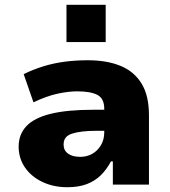

<svg xmlns="http://www.w3.org/2000/svg" viewBox="-20 -772 712 803"><path d="M261 11Q204 11 157.5 -11Q111 -33 84.5 -71.5Q58 -110 58 -159Q58 -210 90.5 -244.5Q123 -279 192 -296Q261 -313 371 -313H439V-225H385Q351 -225 325 -222Q299 -219 281 -213Q263 -207 254.5 -196Q246 -185 246 -167Q246 -143 264.5 -129.5Q283 -116 316 -116Q343 -116 365.5 -128.5Q388 -141 402 -164.5Q416 -188 416 -219V-317Q416 -360 387.5 -375Q359 -390 303 -390Q266 -390 220 -380Q174 -370 120 -344L79 -462Q120 -482 162.5 -495Q205 -508 251 -514Q297 -520 347 -520Q426 -520 483 -497Q540 -474 571.5 -423.5Q603 -373 603 -290V0H452V-97H444Q426 -63 401.5 -39Q377 -15 343 -2Q309 11 261 11ZM258 -596V-752H422V-596Z"/></svg>

Font: Nunito Sans 6pt Black
Style: Regular
Weight: 900
Version: Version 3.101;gftools[0.9.27]